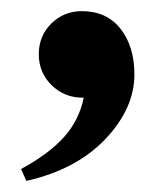

<svg xmlns="http://www.w3.org/2000/svg" viewBox="-20 -155 305 348"><path d="M27.8 172.9 18.1 151.4Q69.3 123.5 96.4 93Q123.5 62.5 131.8 22H129.4Q96.7 22 73.5 -0.7Q50.3 -23.4 50.3 -56.6Q50.3 -89.8 73 -112.3Q95.7 -134.8 128.4 -134.8Q173.3 -134.8 198.5 -102.8Q223.6 -70.8 223.6 -20Q223.6 41.5 171.1 96.9Q118.7 152.3 27.8 172.9Z"/></svg>

Font: Elstob 8pt
Style: Bold
Weight: 700
Designer: Peter S. Baker
Version: Version 1.015